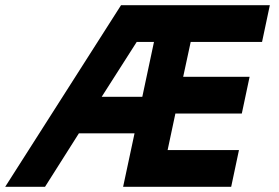

<svg xmlns="http://www.w3.org/2000/svg" viewBox="-72 -720 1074 740"><path d="M-52 0 394.5 -700H968L938 -558.5H663L634 -424H890L860 -282.5H604L574 -141.5H849L819 0H402.5L446.5 -206H232L101.5 0ZM427 -637 358.5 -532.5 427 -637ZM320 -347H476.5L521.5 -558.5H455Z"/></svg>

Font: Tourney Expanded Black
Style: Italic
Weight: 900
Width: 7
Italic angle: -12°
Designer: Tyler Finck
Foundry: Etcetera Type Co
Version: Version 1.010; ttfautohint (v1.8.3)